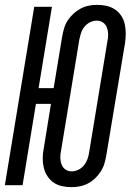

<svg xmlns="http://www.w3.org/2000/svg" viewBox="-25 -763 545 791"><path d="M270 8Q250 8 231 4Q212 0 196.5 -10.5Q181 -21 170.5 -37Q160 -53 155.5 -71.5Q151 -90 151 -110Q151 -130 155 -150L185 -335H123L68 0H-5L116 -735H189L134 -400H196L231 -612Q234 -629 239 -646Q244 -663 253.5 -678Q263 -693 277 -706Q291 -719 307 -727.5Q323 -736 340 -739.5Q357 -743 374 -743Q394 -743 413 -739Q432 -735 448 -724.5Q464 -714 474.5 -698Q485 -682 489 -663.5Q493 -645 493 -625Q493 -605 490 -585L413 -123Q410 -106 405 -89Q400 -72 390.5 -57Q381 -42 367.5 -29Q354 -16 338 -7.5Q322 1 304.5 4.5Q287 8 270 8ZM270 -57Q284 -57 297.5 -63.5Q311 -70 320.5 -81.5Q330 -93 335 -106.5Q340 -120 342 -134L418 -596Q421 -610 420.5 -624Q420 -638 415 -650.5Q410 -663 399 -670.5Q388 -678 374 -678Q360 -678 346.5 -671.5Q333 -665 323.5 -653.5Q314 -642 309.5 -628.5Q305 -615 302 -601L226 -139Q223 -125 223.5 -111Q224 -97 229 -84.5Q234 -72 245 -64.5Q256 -57 270 -57Z"/></svg>

Font: Iosevka Fixed
Style: Italic
Weight: 400
Italic angle: -9°
Monospace: yes
Designer: Belleve Invis
Foundry: Belleve Invis
Version: Version 33.2.4